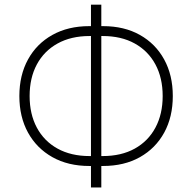

<svg xmlns="http://www.w3.org/2000/svg" viewBox="-20 -785 843 842"><path d="M371.6 -57.1Q278.8 -57.1 209.7 -95.9Q140.6 -134.8 102.8 -203.6Q64.9 -272.5 64.9 -363.8Q64.9 -455.1 102.8 -524.2Q140.6 -593.3 209.7 -631.8Q278.8 -670.4 371.6 -670.4H431.6Q524.9 -670.4 593.5 -631.8Q662.1 -593.3 700 -524.2Q737.8 -455.1 737.8 -363.8Q737.8 -272.5 700.2 -203.6Q662.6 -134.8 593.8 -95.9Q524.9 -57.1 431.6 -57.1ZM373 -100.6H430.2Q512.2 -100.6 571 -133.3Q629.9 -166 661.6 -225.3Q693.4 -284.7 693.4 -363.8Q693.4 -443.4 661.6 -502.4Q629.9 -561.5 571 -594.2Q512.2 -627 430.2 -627H373Q291.5 -627 232.4 -594.2Q173.3 -561.5 141.6 -502.4Q109.9 -443.4 109.9 -363.8Q109.9 -284.7 141.6 -225.3Q173.3 -166 232.4 -133.3Q291.5 -100.6 373 -100.6ZM378.9 37.1V-764.6H424.3V37.1Z"/></svg>

Font: Inter 16pt ExtraLight
Style: Regular
Weight: 250
Version: Version 4.001;git-66647c0bb